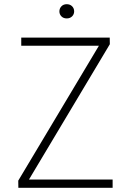

<svg xmlns="http://www.w3.org/2000/svg" viewBox="-20 -889 640 909"><path d="M117.2 -39.1 500 -679.7 499.5 -710.9H80.6V-672.4H448.2L66.4 -33.7L66.9 0H513.2V-39.1ZM261.2 -835Q261.2 -821.3 270.8 -811.5Q280.3 -801.8 295.9 -801.8Q311.5 -801.8 321.3 -811.5Q331.1 -821.3 331.1 -835Q331.1 -849.6 321.3 -859.4Q311.5 -869.1 295.9 -869.1Q280.3 -869.1 270.8 -859.1Q261.2 -849.1 261.2 -835Z"/></svg>

Font: Roboto Mono ExtraLight
Style: Regular
Weight: 250
Monospace: yes
Designer: Google
Version: Version 3.000